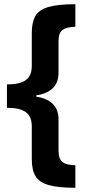

<svg xmlns="http://www.w3.org/2000/svg" viewBox="-20 -734 417 912"><path d="M338 158Q256 158 211 145Q166 132 148.5 102.5Q131 73 131 22V-134Q131 -180 103 -201Q75 -222 13 -222V-333Q74 -333 102.5 -353.5Q131 -374 131 -421V-578Q131 -627 147.5 -657Q164 -687 209 -700.5Q254 -714 338 -714V-607Q298 -606 278 -592.5Q258 -579 258 -538V-389Q258 -297 152 -281V-275Q258 -258 258 -167V-19Q258 21 276.5 35.5Q295 50 338 51Z"/></svg>

Font: Noto Sans Gujarati SemiCondensed
Style: Bold
Weight: 700
Width: 4
Designer: Jelle Bosma - Monotype Design Team, Universal Thirst
Foundry: Monotype Imaging Inc.
Version: Version 2.106; ttfautohint (v1.8.4.7-5d5b)